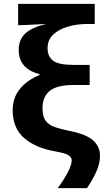

<svg xmlns="http://www.w3.org/2000/svg" viewBox="-20 -780 538 985"><path d="M45 -214Q45 -280 83.5 -325.5Q122 -371 183 -395V-400Q132 -412 104 -443Q76 -474 76 -524Q76 -577 110 -608.5Q144 -640 217 -657Q193 -656 165.5 -654.5Q138 -653 115 -652Q92 -651 84 -651H73V-760H466V-657H429Q375 -657 328.5 -643.5Q282 -630 253 -602.5Q224 -575 224 -533Q224 -491 252 -469Q280 -447 359 -447H440V-344H358Q273 -344 235.5 -314Q198 -284 198 -224Q198 -181 215 -159.5Q232 -138 262.5 -127.5Q293 -117 335 -109Q424 -91 458.5 -59Q493 -27 493 18Q493 61 472 105.5Q451 150 426 185H276Q305 147 326.5 106.5Q348 66 348 41Q348 28 332.5 17Q317 6 260 -4Q160 -22 102.5 -73Q45 -124 45 -214Z"/></svg>

Font: Noto IKEA Arabic
Style: Bold
Weight: 700
Designer: Monotype Design Team
Foundry: Monotype Imaging Inc.
Version: Version 1.200